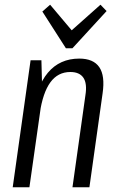

<svg xmlns="http://www.w3.org/2000/svg" viewBox="-20 -796 505 816"><path d="M343 -391Q351 -441 334.5 -465.5Q318 -490 279 -490Q226 -490 194 -446Q162 -402 149 -314L109 -248L117 -306Q133 -427 183.5 -487Q234 -547 317 -547Q377 -547 402 -510.5Q427 -474 416 -399L360 0H288ZM110 -540H156L160 -387L105 0H34ZM433 -749 288 -591H260L160 -747L193 -776L295 -655H271L407 -776Z"/></svg>

Font: Pathway Extreme Condensed Light
Style: Italic
Weight: 300
Width: 3
Italic angle: -8°
Version: Version 1.001;gftools[0.9.26]